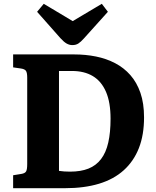

<svg xmlns="http://www.w3.org/2000/svg" viewBox="-20 -989 819 1009"><path d="M49 0V-68L92 -75Q111 -78 117 -88Q123 -98 123 -127V-581Q123 -607 116.5 -616.5Q110 -626 90 -629L49 -635V-703H370Q430 -703 484.5 -692Q539 -681 585 -657Q631 -633 665 -594.5Q699 -556 718 -501Q737 -446 737 -372Q737 -280 710 -211Q683 -142 630.5 -94.5Q578 -47 500.5 -23.5Q423 0 321 0ZM348 -87Q405 -87 445 -103Q485 -119 511 -153Q537 -187 549 -240Q561 -293 561 -365Q561 -451 537 -506.5Q513 -562 468 -589Q423 -616 358 -616H290V-91Q302 -89 317.5 -88Q333 -87 348 -87ZM360 -752Q345 -752 330.5 -760Q316 -768 297 -789L175 -927L210 -969L362 -878L515 -969L547 -927L421 -787Q405 -769 392 -760.5Q379 -752 360 -752Z"/></svg>

Font: Literata 18pt
Style: Bold
Weight: 700
Designer: Latin by Veronika Burian and Jose Scaglione. Greek by Irene Vlachou. Cyrillic by Vera Evstafieva.
Foundry: TypeTogether
Version: Version 3.103;gftools[0.9.29]